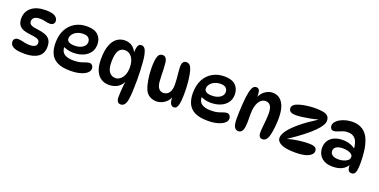

<svg xmlns="http://www.w3.org/2000/svg" viewBox="-18 -1468 4949 2505"><g transform="rotate(20 2456.0 -215.5)"><path d="M314 -626Q403 -626 442 -600Q481 -574 481 -533Q481 -509 464.5 -493.5Q448 -478 418 -478Q387 -478 353.5 -487Q320 -496 276 -496Q225 -496 200 -476Q175 -456 175 -425Q175 -396 197.5 -379.5Q220 -363 284 -355Q355 -347 401.5 -329.5Q448 -312 471 -277.5Q494 -243 494 -183Q494 -88 427 -42Q360 4 242 4Q167 4 123 -8Q79 -20 59.5 -42Q40 -64 40 -94Q40 -120 57.5 -134.5Q75 -149 99 -149Q122 -149 148 -143.5Q174 -138 203 -132Q232 -126 263 -126Q363 -126 363 -188Q363 -209 353 -222Q343 -235 317 -243.5Q291 -252 241 -257Q181 -263 137 -277.5Q93 -292 69 -325.5Q45 -359 45 -418Q45 -511 115 -568.5Q185 -626 314 -626Z M875 8Q764 8 698 -25Q632 -58 603 -120Q574 -182 574 -268Q574 -377 614.5 -453.5Q655 -530 726.5 -571Q798 -612 889 -612Q996 -612 1046 -562.5Q1096 -513 1096 -433Q1096 -369 1062.5 -322.5Q1029 -276 970 -251Q911 -226 834 -226Q791 -226 751 -237Q711 -248 679 -267L703 -311Q700 -287 700 -263Q700 -193 744 -162.5Q788 -132 869 -132Q932 -132 970 -143Q1008 -154 1034 -164.5Q1060 -175 1085 -175Q1099 -175 1110.5 -167.5Q1122 -160 1129.5 -146Q1137 -132 1137 -112Q1137 -82 1107 -54.5Q1077 -27 1018.5 -9.5Q960 8 875 8ZM817 -319Q888 -319 931 -349Q974 -379 974 -423Q974 -458 950.5 -480.5Q927 -503 877 -503Q830 -503 792.5 -485.5Q755 -468 734 -440Q713 -412 713 -379Q713 -350 740.5 -334.5Q768 -319 817 -319Z M1645 196Q1616 196 1602 174Q1588 152 1588 117Q1588 83 1590.5 41Q1593 -1 1597.5 -45Q1602 -89 1608 -127L1615 -126Q1593 -63 1541.5 -27Q1490 9 1413 9Q1353 9 1306 -20.5Q1259 -50 1231.5 -112Q1204 -174 1204 -272Q1204 -393 1232.5 -467Q1261 -541 1309.5 -575Q1358 -609 1418 -609Q1474 -609 1516.5 -580.5Q1559 -552 1587 -490L1579 -486Q1579 -554 1592.5 -589Q1606 -624 1638 -624Q1670 -624 1687.5 -600.5Q1705 -577 1715 -533Q1724 -499 1729.5 -441.5Q1735 -384 1738 -313.5Q1741 -243 1741 -169Q1741 -90 1737.5 -20Q1734 50 1726 99Q1718 145 1698.5 170.5Q1679 196 1645 196ZM1464 -104Q1498 -104 1528 -126.5Q1558 -149 1577 -192.5Q1596 -236 1596 -297Q1596 -385 1558.5 -437Q1521 -489 1462 -489Q1404 -489 1374.5 -441.5Q1345 -394 1345 -283Q1345 -190 1377 -147Q1409 -104 1464 -104Z M2313 -6Q2286 -6 2271.5 -24.5Q2257 -43 2252 -72.5Q2247 -102 2247 -135L2252 -139Q2242 -96 2213 -65Q2184 -34 2146 -17.5Q2108 -1 2070 -1Q2019 -1 1977 -25Q1935 -49 1912 -99Q1889 -152 1876 -232.5Q1863 -313 1863 -398Q1863 -444 1867 -483Q1871 -522 1880 -547Q1888 -573 1904 -585.5Q1920 -598 1945 -598Q1974 -598 1990.5 -575.5Q2007 -553 2011 -513Q2015 -480 2016.5 -431.5Q2018 -383 2019.5 -334.5Q2021 -286 2024 -253Q2030 -193 2055 -164.5Q2080 -136 2116 -136Q2169 -136 2197 -176Q2225 -216 2225 -288Q2225 -324 2221 -369.5Q2217 -415 2212.5 -458Q2208 -501 2208 -529Q2208 -576 2224 -596.5Q2240 -617 2268 -617Q2292 -617 2308.5 -604Q2325 -591 2335 -568Q2349 -538 2359 -486Q2369 -434 2375 -368Q2381 -302 2381 -229Q2381 -117 2366 -61.5Q2351 -6 2313 -6Z M2783 8Q2672 8 2606 -25Q2540 -58 2511 -120Q2482 -182 2482 -268Q2482 -377 2522.5 -453.5Q2563 -530 2634.5 -571Q2706 -612 2797 -612Q2904 -612 2954 -562.5Q3004 -513 3004 -433Q3004 -369 2970.5 -322.5Q2937 -276 2878 -251Q2819 -226 2742 -226Q2699 -226 2659 -237Q2619 -248 2587 -267L2611 -311Q2608 -287 2608 -263Q2608 -193 2652 -162.5Q2696 -132 2777 -132Q2840 -132 2878 -143Q2916 -154 2942 -164.5Q2968 -175 2993 -175Q3007 -175 3018.5 -167.5Q3030 -160 3037.5 -146Q3045 -132 3045 -112Q3045 -82 3015 -54.5Q2985 -27 2926.5 -9.5Q2868 8 2783 8ZM2725 -319Q2796 -319 2839 -349Q2882 -379 2882 -423Q2882 -458 2858.5 -480.5Q2835 -503 2785 -503Q2738 -503 2700.5 -485.5Q2663 -468 2642 -440Q2621 -412 2621 -379Q2621 -350 2648.5 -334.5Q2676 -319 2725 -319Z M3235 -622Q3267 -622 3278.5 -596Q3290 -570 3290 -519Q3290 -507 3288.5 -493.5Q3287 -480 3284 -469L3282 -489Q3306 -554 3356 -590.5Q3406 -627 3462 -627Q3524 -627 3565.5 -592Q3607 -557 3627.5 -494Q3648 -431 3648 -345Q3648 -292 3643.5 -240.5Q3639 -189 3631.5 -146.5Q3624 -104 3615 -77Q3603 -43 3584 -26.5Q3565 -10 3539 -10Q3513 -10 3499 -29Q3485 -48 3485 -80Q3485 -114 3490 -162.5Q3495 -211 3499.5 -261.5Q3504 -312 3504 -353Q3504 -493 3412 -493Q3363 -493 3330 -449.5Q3297 -406 3286 -326Q3283 -299 3283 -259Q3283 -219 3283.5 -179.5Q3284 -140 3281 -113Q3277 -53 3258.5 -27Q3240 -1 3208 -1Q3171 -1 3152 -35.5Q3133 -70 3133 -152Q3133 -194 3135 -246Q3137 -298 3140.5 -350.5Q3144 -403 3149 -446Q3159 -527 3178 -574.5Q3197 -622 3235 -622Z M3744 -106Q3744 -154 3792 -216Q3840 -278 3928 -350Q4016 -422 4136 -497V-501Q4090 -488 4035 -477.5Q3980 -467 3929 -460.5Q3878 -454 3844 -454Q3792 -454 3768.5 -470Q3745 -486 3745 -518Q3745 -541 3761.5 -559Q3778 -577 3806 -587Q3835 -599 3876 -608Q3917 -617 3963 -622Q4009 -627 4052 -627Q4118 -627 4162 -618.5Q4206 -610 4228.5 -587.5Q4251 -565 4251 -522Q4251 -494 4228 -455.5Q4205 -417 4156.5 -368.5Q4108 -320 4031 -260Q3954 -200 3846 -128V-124Q3882 -136 3930 -145Q3978 -154 4030.5 -159.5Q4083 -165 4131 -165Q4191 -165 4217 -149.5Q4243 -134 4243 -99Q4243 -53 4181 -23Q4119 7 4000 7Q3870 7 3807 -23Q3744 -53 3744 -106Z M4784 10Q4750 10 4737.5 -16.5Q4725 -43 4723 -101L4733 -96Q4677 13 4521 13Q4450 13 4403 -12.5Q4356 -38 4333.5 -80.5Q4311 -123 4311 -173Q4311 -259 4371 -309.5Q4431 -360 4530 -360Q4595 -360 4643 -341Q4691 -322 4725 -288L4708 -290Q4701 -391 4664.5 -434.5Q4628 -478 4561 -478Q4522 -478 4489 -466Q4456 -454 4428.5 -441.5Q4401 -429 4377 -429Q4353 -429 4339.5 -445Q4326 -461 4326 -486Q4326 -522 4360.5 -554Q4395 -586 4452 -606Q4509 -626 4576 -626Q4657 -626 4715 -587Q4773 -548 4803 -473Q4829 -409 4840 -330Q4851 -251 4851 -161Q4851 -93 4844 -56Q4837 -19 4822.5 -4.5Q4808 10 4784 10ZM4563 -102Q4596 -102 4630 -111.5Q4664 -121 4687 -140Q4710 -159 4710 -187Q4710 -211 4690.5 -226.5Q4671 -242 4639.5 -250Q4608 -258 4572 -258Q4511 -258 4479.5 -237Q4448 -216 4448 -181Q4448 -143 4477.5 -122.5Q4507 -102 4563 -102Z"/></g></svg>

Font: DynaPuff
Style: Regular
Weight: 400
Designer: Toshi Omagari, Jennifer Daniel
Foundry: Google Fonts
Version: Version 2.000